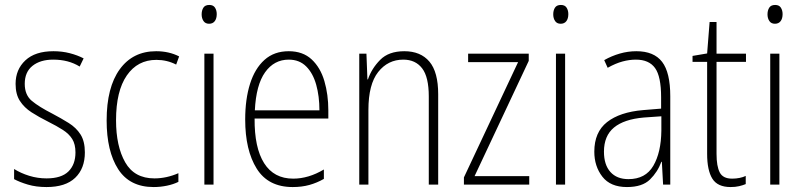

<svg xmlns="http://www.w3.org/2000/svg" viewBox="-20 -746 3248 776"><path d="M323 -130Q323 -65 284 -27.5Q245 10 168 10Q126 10 92.5 0Q59 -10 37 -22V-63Q64 -46 98 -35.5Q132 -25 168 -25Q228 -25 256.5 -53Q285 -81 285 -130Q285 -163 272 -184Q259 -205 234 -221Q209 -237 175 -254Q137 -273 107.5 -292Q78 -311 60.5 -338Q43 -365 43 -407Q43 -465 82.5 -502Q122 -539 196 -539Q231 -539 262 -531Q293 -523 318 -510L302 -477Q257 -505 195 -505Q143 -505 111.5 -480Q80 -455 80 -407Q80 -362 109 -338Q138 -314 191 -287Q227 -268 257.5 -249Q288 -230 305.5 -202.5Q323 -175 323 -130Z M601 10Q504 10 457.5 -62.5Q411 -135 411 -259Q411 -393 464 -466Q517 -539 611 -539Q663 -539 704 -518L692 -485Q655 -504 612 -504Q536 -504 492.5 -441Q449 -378 449 -260Q449 -155 486 -90Q523 -25 604 -25Q653 -25 701 -46V-11Q681 -1 654.5 4.5Q628 10 601 10Z M826 -726Q842 -726 849 -715Q856 -704 856 -689Q856 -671 848 -660.5Q840 -650 825 -650Q810 -650 802.5 -661Q795 -672 795 -688Q795 -704 802 -715Q809 -726 826 -726ZM843 -529V0H806V-529Z M1147 -539Q1204 -539 1239.5 -506Q1275 -473 1291 -418.5Q1307 -364 1307 -300V-267H1009Q1008 -149 1047.5 -86.5Q1087 -24 1165 -24Q1227 -24 1289 -61V-23Q1261 -7 1230.5 1.5Q1200 10 1163 10Q1064 10 1017.5 -64.5Q971 -139 971 -263Q971 -345 990.5 -407Q1010 -469 1049 -504Q1088 -539 1147 -539ZM1147 -505Q1088 -505 1051.5 -454Q1015 -403 1010 -300H1271Q1271 -357 1258 -403.5Q1245 -450 1217.5 -477.5Q1190 -505 1147 -505Z M1614 -539Q1680 -539 1715.5 -497Q1751 -455 1751 -365V0H1713V-356Q1713 -435 1686 -470Q1659 -505 1610 -505Q1548 -505 1508.5 -455Q1469 -405 1469 -302V0H1432V-529H1461L1465 -425H1467Q1482 -469 1516.5 -504Q1551 -539 1614 -539Z M2119 0H1855V-29L2074 -495H1872V-529H2117V-500L1898 -34H2119Z M2247 -726Q2263 -726 2270 -715Q2277 -704 2277 -689Q2277 -671 2269 -660.5Q2261 -650 2246 -650Q2231 -650 2223.5 -661Q2216 -672 2216 -688Q2216 -704 2223 -715Q2230 -726 2247 -726ZM2264 -529V0H2227V-529Z M2552 -539Q2623 -539 2656 -496Q2689 -453 2689 -357V0H2660L2655 -92H2653Q2638 -51 2607 -20.5Q2576 10 2514 10Q2447 10 2414.5 -32Q2382 -74 2382 -133Q2382 -212 2433.5 -252.5Q2485 -293 2579 -301L2652 -307V-353Q2652 -437 2627.5 -471Q2603 -505 2550 -505Q2524 -505 2496 -497.5Q2468 -490 2436 -472L2422 -503Q2452 -520 2485 -529.5Q2518 -539 2552 -539ZM2582 -271Q2502 -264 2461.5 -230.5Q2421 -197 2421 -133Q2421 -80 2447 -51Q2473 -22 2520 -22Q2589 -22 2620.5 -76Q2652 -130 2653 -218V-276Z M2939 -24Q2955 -24 2969.5 -27Q2984 -30 2994 -35V-2Q2982 3 2967 6.5Q2952 10 2933 10Q2880 10 2859 -24Q2838 -58 2838 -124V-496H2779V-520L2838 -530L2848 -657H2876V-529H2995V-496H2876V-124Q2876 -74 2889 -49Q2902 -24 2939 -24Z M3113 -726Q3129 -726 3136 -715Q3143 -704 3143 -689Q3143 -671 3135 -660.5Q3127 -650 3112 -650Q3097 -650 3089.5 -661Q3082 -672 3082 -688Q3082 -704 3089 -715Q3096 -726 3113 -726ZM3130 -529V0H3093V-529Z"/></svg>

Font: Noto Sans Lao Condensed ExtraLight
Style: Regular
Weight: 200
Width: 3
Designer: Monotype Design Team
Foundry: Monotype Imaging Inc.
Version: Version 2.003; ttfautohint (v1.8.4.7-5d5b)